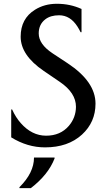

<svg xmlns="http://www.w3.org/2000/svg" viewBox="-20 -767 562 1012"><path d="M267.6 63.5V68.4Q234.4 153.8 142.6 224.6H82.5V219.7Q159.2 143.6 159.2 63.5ZM217.3 9.8Q124.5 9.8 39.1 -43V-189.9H43.9Q63.5 -147 89.4 -118.2Q147.9 -51.8 223.1 -51.8Q298.3 -51.8 342.8 -103.5Q379.9 -147 380.4 -204.1Q380.4 -277.3 295.9 -335L210 -393.6Q88.9 -476.1 88.9 -573.7Q88.9 -668.9 164.6 -715.8Q214.8 -747.1 279.8 -747.1Q349.6 -747.1 409.7 -719.7V-597.2H404.8Q397.5 -612.3 388.2 -627Q350.1 -686.5 291.5 -686.5Q246.6 -686.5 219.2 -665.5Q184.1 -638.7 184.1 -590.8Q184.1 -534.2 257.3 -485.8L336.4 -433.6Q483.4 -336.4 483.4 -220.7Q483.4 -123 412.1 -57.6Q338.4 9.8 217.3 9.8Z"/></svg>

Font: Classica
Style: Book
Weight: 400
Designer: Wojciech Kalinowski "wmk69" (wmk69@o2.pl)
Foundry: Wojciech Kalinowski "wmk69" (wmk69@o2.pl)
Version: Version 2.1.1; 2021-05-14